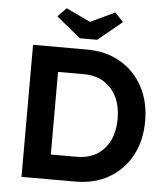

<svg xmlns="http://www.w3.org/2000/svg" viewBox="-60 -961 882 1014"><g transform="rotate(5 381.0 -454.0)"><path d="M92 0V-700H377Q479 -700 555.5 -655.5Q632 -611 674.5 -532Q717 -453 717 -350Q717 -246 674.5 -167.5Q632 -89 556 -44.5Q480 0 377 0ZM372 -569H236V-131H372Q465 -131 518 -190Q571 -249 571 -350Q571 -450 517.5 -509.5Q464 -569 372 -569ZM335 -756 207 -861 252 -908 381 -847 510 -908 555 -861 427 -756Z"/></g></svg>

Font: Lexend SemiBold
Style: Regular
Weight: 600
Designer: Bonnie Shaver-Troup, Thomas Jockin
Foundry: Lexend
Version: Version 1.005; ttfautohint (v1.8.3)